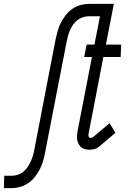

<svg xmlns="http://www.w3.org/2000/svg" viewBox="-99 -760 669 990"><path d="M-38 210H-79L-77 146H-37Q-22 146 -7 141Q8 136 20.5 126Q33 116 42 103Q51 90 58 75.5Q65 61 69.5 46.5Q74 32 77 17L188 -559Q193 -581 199 -602.5Q205 -624 215.5 -644Q226 -664 240.5 -682.5Q255 -701 274.5 -714.5Q294 -728 316.5 -734Q339 -740 360 -740H459L446 -676H357Q343 -676 328 -671Q313 -666 300 -656Q287 -646 278 -633Q269 -620 262.5 -605.5Q256 -591 252 -576.5Q248 -562 245 -547L133 29Q129 51 122.5 72.5Q116 94 105.5 114Q95 134 80.5 152.5Q66 171 46 184.5Q26 198 4.5 204Q-17 210 -38 210ZM364 12Q352 12 341 9.5Q330 7 321.5 0.5Q313 -6 307.5 -15.5Q302 -25 299.5 -36.5Q297 -48 298 -60Q299 -72 301 -84L375 -466H335L348 -530H388L429 -740H488L447 -530H526L523 -466H434L358 -72Q357 -68 357 -64.5Q357 -61 357.5 -57.5Q358 -54 360.5 -51.5Q363 -49 366 -49Q370 -49 374 -50Q378 -51 381 -53L466 -125L496 -75L411 -3Q401 5 388.5 8.5Q376 12 364 12Z"/></svg>

Font: Lode Term
Style: Italic
Weight: 400
Italic angle: -11°
Monospace: yes
Designer: Belleve Invis
Foundry: Belleve Invis
Version: Version 29.2.0